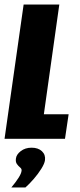

<svg xmlns="http://www.w3.org/2000/svg" viewBox="-30 -611 350 845"><path d="M-10 0 74 -591H231L163 -108H272L256 0ZM20 214Q40 190 52 171Q64 152 65 140Q66 132 58.5 126Q51 120 44.5 111Q38 102 40 87Q42 69 61.5 54Q81 39 109 39Q138 39 154.5 54.5Q171 70 168 94Q166 109 152 131.5Q138 154 119 176Q100 198 82 214Z"/></svg>

Font: Alumni Sans Black
Style: Italic
Weight: 900
Italic angle: -8°
Version: Version 1.016